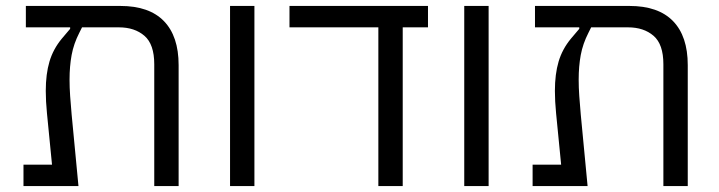

<svg xmlns="http://www.w3.org/2000/svg" viewBox="-20 -626 2418 646"><path d="M59 -72H155L138 -245Q136 -265 135 -284Q134 -303 134 -320Q134 -377 146.5 -419Q159 -461 188 -496L216 -529V-534H67V-606H385Q482 -606 531.5 -555Q581 -504 581 -407V0H499V-410Q499 -477 466 -505.5Q433 -534 380 -534H256L247 -516Q228 -479 221 -441Q214 -403 214 -358Q214 -332 216 -303Q218 -274 221 -241L244 0H59Z M754 -606H836V0H754Z M1253 -534H954V-606H1420V-534H1335V0H1253Z M1542 -606H1624V0H1542Z M1772 -72H1868L1851 -245Q1849 -265 1848 -284Q1847 -303 1847 -320Q1847 -377 1859.5 -419Q1872 -461 1901 -496L1929 -529V-534H1780V-606H2098Q2195 -606 2244.5 -555Q2294 -504 2294 -407V0H2212V-410Q2212 -477 2179 -505.5Q2146 -534 2093 -534H1969L1960 -516Q1941 -479 1934 -441Q1927 -403 1927 -358Q1927 -332 1929 -303Q1931 -274 1934 -241L1957 0H1772Z"/></svg>

Font: IBM Plex Sans Hebrew
Style: Regular
Weight: 400
Designer: Mike Abbink, Paul van der Laan, Pieter van Rosmalen, Yanek Iontef
Foundry: Bold Monday
Version: Version 1.2